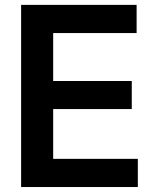

<svg xmlns="http://www.w3.org/2000/svg" viewBox="-20 -752 634 772"><path d="M64.9 0V-732.4H529.3V-619.1H193.8V-426.3H509.8V-313.5H193.8V-113.3H534.2V0Z"/></svg>

Font: Kumbh Sans SemiBold
Style: Regular
Weight: 600
Version: Version 1.005